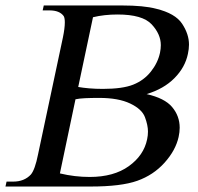

<svg xmlns="http://www.w3.org/2000/svg" viewBox="-38 -682 725 702"><path d="M498 -338Q564 -323 591 -291Q619 -258 619 -215Q619 -199 615 -181Q604 -132 563.5 -87Q523 -42 464 -21Q405 0 293 0H-18L-14 -18H10Q51 -18 75 -44Q90 -62 101 -117L192 -545Q199 -579 199 -600Q199 -616 195 -623Q180 -644 143 -644H118L122 -662H408Q488 -662 533 -650Q603 -633 628 -595Q653 -557 653 -519Q653 -503 649 -485Q639 -436 600 -396.5Q561 -357 498 -338ZM248 -364Q265 -361 288 -359Q311 -357 338 -357Q410 -357 449 -372.5Q488 -388 513.5 -420Q539 -452 547 -489Q550 -504 550 -517Q550 -557 516.5 -593Q483 -629 392 -629Q343 -629 302 -619ZM181 -48Q235 -35 290 -35Q378 -35 433 -74.5Q488 -114 500 -173Q503 -187 503 -201Q503 -224 492 -253.5Q481 -283 438 -303.5Q395 -324 325 -324Q295 -324 273.5 -323Q252 -322 238 -319Z"/></svg>

Font: New Athena Unicode
Style: Italic
Weight: 400
Designer: J. Rusten 1997; rev. by R. Hancock 2001, 2002, rev. by D. Mastronarde 2002-2019
Foundry: Society for Classical Studies (formerly American Philological Association)
Version: Version 5.008